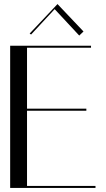

<svg xmlns="http://www.w3.org/2000/svg" viewBox="-20 -925 520 945"><path d="M428 -700V-690H113V-390H405V-380H113V-10H450V0H30V-700ZM391 -770 370 -750 249 -880 133 -755 126 -760 263 -905Z"/></svg>

Font: Italiana
Style: Regular
Weight: 400
Designer: Santiago Orozco
Foundry: Santiago Orozco
Version: Version 001.001